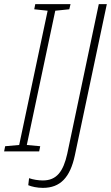

<svg xmlns="http://www.w3.org/2000/svg" viewBox="-39 -734 538 931"><path d="M-19 0H151L156 -25L91 -31L229 -682L297 -689L303 -714H132L127 -689L192 -682L54 -31L-14 -25ZM169 177C253 177 301 127 324 19L479 -714H440L287 12C268 97 236 141 169 141C147 141 122 137 102 130L98 164C114 171 141 177 169 177Z"/></svg>

Font: Noto Sans SemiCondensed ExtraLight
Style: Italic
Weight: 200
Width: 4
Italic angle: -12°
Designer: Monotype Design Team
Foundry: Monotype Imaging Inc.
Version: Version 2.013